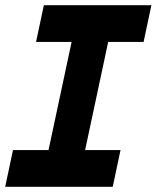

<svg xmlns="http://www.w3.org/2000/svg" viewBox="-37 -720 604 740"><path d="M-17 0 13 -141.5H150L239 -558.5H102L132 -700H546.5L516.5 -558.5H380L291 -141.5H427.5L397.5 0ZM61 -71H350H205.5L324.5 -629.5H469H180H324.5L205.5 -71H61Z"/></svg>

Font: Tourney Black
Style: Italic
Weight: 900
Italic angle: -12°
Version: Version 1.015